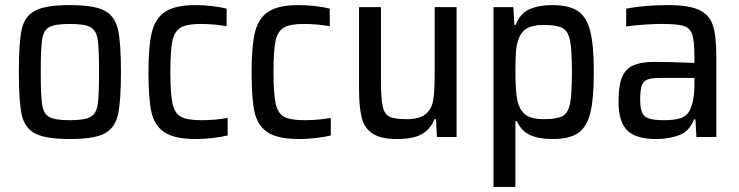

<svg xmlns="http://www.w3.org/2000/svg" viewBox="-20 -538 2904 754"><path d="M54 -255Q54 -372 65.5 -423.5Q77 -475 118.5 -496.5Q160 -518 254 -518Q349 -518 390 -496.5Q431 -475 443 -423.5Q455 -372 455 -255Q455 -138 443 -86.5Q431 -35 390 -13.5Q349 8 254 8Q160 8 118.5 -13.5Q77 -35 65.5 -86.5Q54 -138 54 -255ZM369 -255Q369 -348 363.5 -383.5Q358 -419 335 -431.5Q312 -444 254 -444Q196 -444 173.5 -431.5Q151 -419 145.5 -383.5Q140 -348 140 -255Q140 -162 145.5 -126.5Q151 -91 173.5 -78.5Q196 -66 254 -66Q312 -66 335 -78.5Q358 -91 363.5 -126.5Q369 -162 369 -255Z M563 -255Q563 -357 576.5 -412Q590 -467 629.5 -492.5Q669 -518 747 -518Q779 -518 813.5 -514Q848 -510 870 -504V-435Q818 -444 768 -444Q714 -444 689.5 -429.5Q665 -415 657 -377Q649 -339 649 -255Q649 -170 657.5 -131.5Q666 -93 690.5 -79.5Q715 -66 770 -66Q826 -66 874 -75V-6Q850 0 815.5 4Q781 8 750 8Q666 8 626 -18.5Q586 -45 574.5 -98.5Q563 -152 563 -255Z M968 -255Q968 -357 981.5 -412Q995 -467 1034.5 -492.5Q1074 -518 1152 -518Q1184 -518 1218.5 -514Q1253 -510 1275 -504V-435Q1223 -444 1173 -444Q1119 -444 1094.5 -429.5Q1070 -415 1062 -377Q1054 -339 1054 -255Q1054 -170 1062.5 -131.5Q1071 -93 1095.5 -79.5Q1120 -66 1175 -66Q1231 -66 1279 -75V-6Q1255 0 1220.5 4Q1186 8 1155 8Q1071 8 1031 -18.5Q991 -45 979.5 -98.5Q968 -152 968 -255Z M1390 -188V-510H1476V-221Q1476 -150 1483 -119.5Q1490 -89 1510 -79.5Q1530 -70 1577 -70Q1627 -70 1651 -89.5Q1675 -109 1681 -143.5Q1687 -178 1687 -245V-510H1773V0H1696L1692 -70H1686Q1671 -31 1637 -11.5Q1603 8 1540 8Q1477 8 1444.5 -12.5Q1412 -33 1401 -74Q1390 -115 1390 -188Z M1918 -510H1996L2000 -440H2005Q2022 -485 2059 -501.5Q2096 -518 2148 -518Q2213 -518 2248 -495.5Q2283 -473 2297.5 -417Q2312 -361 2312 -256Q2312 -150 2298 -94Q2284 -38 2249.5 -15Q2215 8 2150 8Q2095 8 2061 -8Q2027 -24 2010 -62H2004V196H1918ZM2226 -255Q2226 -342 2218.5 -379Q2211 -416 2189 -428Q2167 -440 2114 -440Q2072 -440 2049 -426.5Q2026 -413 2016 -383Q2008 -361 2006 -332Q2004 -303 2004 -255Q2004 -169 2014 -135Q2024 -100 2047.5 -85Q2071 -70 2114 -70Q2167 -70 2189 -82Q2211 -94 2218.5 -131Q2226 -168 2226 -255Z M2409 -141Q2409 -200 2422 -233Q2435 -266 2465.5 -280.5Q2496 -295 2552 -295Q2605 -295 2707 -291V-321Q2707 -380 2697.5 -405Q2688 -430 2662.5 -437Q2637 -444 2576 -444Q2549 -444 2506.5 -441Q2464 -438 2439 -434V-504Q2511 -518 2603 -518Q2684 -518 2724.5 -499.5Q2765 -481 2779 -440Q2793 -399 2793 -320V0H2715L2711 -69H2705Q2688 -23 2648 -7.5Q2608 8 2556 8Q2479 8 2444 -25Q2409 -58 2409 -141ZM2689 -105Q2707 -143 2707 -205V-232H2574Q2540 -232 2523.5 -226Q2507 -220 2500.5 -202.5Q2494 -185 2494 -148Q2494 -113 2501.5 -96Q2509 -79 2528.5 -72.5Q2548 -66 2589 -66Q2628 -66 2652.5 -74Q2677 -82 2689 -105Z"/></svg>

Font: Saira Semi Condensed
Style: Regular
Weight: 400
Width: 4
Designer: Hector Gatti with collaboration of the Omnibus-Type team
Foundry: Omnibus-Type
Version: Version 1.001; ttfautohint (v1.8)